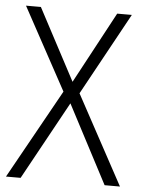

<svg xmlns="http://www.w3.org/2000/svg" viewBox="-52 -848 585 797"><g transform="rotate(5 240.5 -450.0)"><path d="M478 -93 277 -464 465 -807H404L244 -509L86 -807H24L210 -465L3 -93H64L243 -419L414 -93Z"/></g></svg>

Font: Noto Sans Kannada UI SemiCondensed Light
Style: Regular
Weight: 300
Width: 4
Designer: Jelle Bosma - Monotype Design Team
Foundry: Monotype Imaging Inc.
Version: Version 2.005